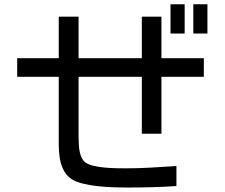

<svg xmlns="http://www.w3.org/2000/svg" viewBox="-20 -838 1040 889"><path d="M769.5 -682.6V-818.4H835V-682.6ZM875 -682.6V-818.4H940.4V-682.6ZM569.3 30.3Q545.9 30.3 510.3 29.3Q474.6 28.3 436 24.4Q397.5 20.5 363.8 12.2Q330.1 3.9 309.6 -9.8Q285.2 -27.3 272.5 -54.2Q259.8 -81.1 255.9 -111.3Q252 -141.6 252 -168.9V-482.4H59.6V-568.4H252V-760.7H343.8V-568.4H636.7V-760.7H727.5V-568.4H923.8V-482.4H727.5V-218.8H636.7V-482.4H343.8V-204.1Q343.8 -187.5 345.2 -164.1Q346.7 -140.6 353.5 -119.1Q360.4 -97.7 375 -85.9Q388.7 -76.2 413.1 -70.3Q437.5 -64.5 465.8 -62Q494.1 -59.6 520 -59.1Q545.9 -58.6 561.5 -58.6Q620.1 -58.6 679.2 -62Q738.3 -65.4 796.9 -69.3V23.4Q740.2 27.3 683.6 28.8Q627 30.3 569.3 30.3Z"/></svg>

Font: Kosugi
Style: Regular
Weight: 400
Version: Version 4.002